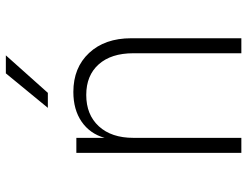

<svg xmlns="http://www.w3.org/2000/svg" viewBox="-112 -712 825 640"><g transform="rotate(-90 300.0 -392.5)"><path d="M492 -367V0H442V-360Q442 -434 405 -475.5Q368 -517 303 -517Q237 -517 198.5 -475Q160 -433 160 -360V0H110V-550H160V-456Q174 -505 214 -532.5Q254 -560 313 -560Q394 -560 443 -507.5Q492 -455 492 -367ZM310 -645H260L375 -785H435Z"/></g></svg>

Font: JetBrains Mono Extra Light
Style: Regular
Weight: 200
Monospace: yes
Designer: Philipp Nurullin, Konstantin Bulenkov
Foundry: JetBrains
Version: 2.002